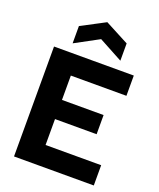

<svg xmlns="http://www.w3.org/2000/svg" viewBox="-169 -1048 949 1149"><g transform="rotate(20 305.5 -473.0)"><path d="M464 -756 312 -838 160 -756V-866L312 -946L464 -866ZM570 -571H216V-416H481V-294H216V-129H570V0H62V-700H570Z"/></g></svg>

Font: Albert Sans ExtraBold
Style: Regular
Weight: 800
Designer: Andreas Rasmussen
Foundry: a.Foundry
Version: Version 1.025